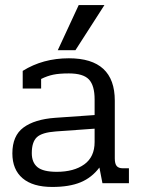

<svg xmlns="http://www.w3.org/2000/svg" viewBox="-20 -726 560 761"><path d="M292 -706H394L279 -527H209ZM29 -118Q29 -188 73 -220.5Q117 -253 198 -259L355 -270V-332Q355 -387 332.5 -411Q310 -435 253 -435Q215 -435 191 -430Q167 -425 143 -413V-375H70V-445Q150 -495 253 -495Q435 -495 435 -327V-98Q435 -77 442.5 -68Q450 -59 467 -59H491V0H386L374 -62Q344 -22 299.5 -3.5Q255 15 187 15Q110 15 69.5 -19.5Q29 -54 29 -118ZM355 -163V-216L201 -205Q146 -201 126 -182Q106 -163 106 -119Q106 -82 128.5 -63.5Q151 -45 205 -45Q273 -45 314 -74.5Q355 -104 355 -163Z"/></svg>

Font: Pridi Light
Style: Regular
Weight: 300
Designer: Katatrad Team
Foundry: CadsonDemak
Version: Version 1.003